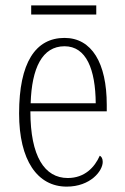

<svg xmlns="http://www.w3.org/2000/svg" viewBox="-20 -684 463 714"><path d="M96 -630H338V-664H96ZM228 10C316 10 362 -48 362 -82C362 -95 357 -102 351 -105C332 -62 295 -22 232 -22C146 -22 93 -102 93 -270H377V-294C377 -450 321 -543 220 -543C112 -543 51 -451 51 -262C51 -88 119 10 228 10ZM336 -300H94C98 -431 137 -512 220 -512C301 -512 335 -426 336 -300Z"/></svg>

Font: Noto Serif Georgian Condensed ExtraLight
Style: Regular
Weight: 200
Width: 3
Designer: Monotype Design Team, Akaki Razmadze
Foundry: Google LLC
Version: Version 2.003